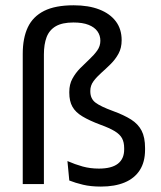

<svg xmlns="http://www.w3.org/2000/svg" viewBox="-20 -696 608 726"><path d="M66 0V-492.5Q66 -552 85.2 -592.8Q104.5 -633.5 146.8 -654.8Q189 -676 258.5 -676Q315 -676 355.5 -660.2Q396 -644.5 418 -615.2Q440 -586 440 -544Q440 -514.5 428 -492.8Q416 -471 398.2 -453.5Q380.5 -436 363 -420.5Q345.5 -405 333.5 -388.8Q321.5 -372.5 321.5 -352.5V-350.5Q321.5 -323 340.8 -308.2Q360 -293.5 406.5 -276.5Q449 -261 475.8 -244Q502.5 -227 515.5 -201.8Q528.5 -176.5 528.5 -136.5V-129.5Q528.5 -83.5 508.5 -52.5Q488.5 -21.5 451.2 -6Q414 9.5 361.5 9.5Q323 9.5 293.8 2.5Q264.5 -4.5 242 -13.5L235 -87Q263.5 -74.5 292.2 -66.5Q321 -58.5 354 -58.5Q402 -58.5 425.8 -77Q449.5 -95.5 449.5 -130.5V-136Q449.5 -158 441.5 -173Q433.5 -188 413.8 -200Q394 -212 359.5 -224.5Q318 -240 291.8 -255.8Q265.5 -271.5 253.8 -292.5Q242 -313.5 242 -345.5V-348.5Q242 -377 253.8 -398.5Q265.5 -420 283 -437.8Q300.5 -455.5 318 -471.8Q335.5 -488 347.5 -504.8Q359.5 -521.5 359.5 -542Q359.5 -562 348.5 -577.5Q337.5 -593 315 -602Q292.5 -611 257.5 -611Q215.5 -611 191 -596.8Q166.5 -582.5 156.2 -555.5Q146 -528.5 146 -490V0Z"/></svg>

Font: Anek Devanagari
Style: Regular
Weight: 400
Designer: Kailash Malviya (Devanagari) & Yesha Goshar (Latin)
Foundry: Ek Type
Version: Version 1.003